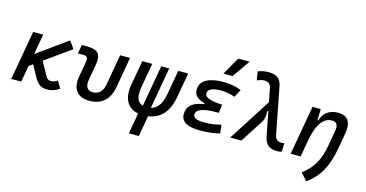

<svg xmlns="http://www.w3.org/2000/svg" viewBox="-97 -1257 3710 1948"><g transform="rotate(15 1758.0 -283.0)"><path d="M125.5 -142.1 83.5 -227.1 508.3 -532.2 563 -454.6ZM31.7 0 123 -517.6H228L136.7 0ZM408.2 9.8Q363.8 9.8 332.5 -10.3Q301.3 -30.3 275.4 -77.6L190.9 -232.4L288.6 -265.1L368.7 -121.1Q379.9 -100.6 392.6 -91.8Q405.3 -83 422.4 -83Q440.4 -83 457 -88.6Q473.6 -94.2 494.1 -106.9L537.6 -31.2Q503.4 -9.3 473.4 0.2Q443.4 9.8 408.2 9.8Z M851.1 9.8Q758.3 9.8 715.8 -45.9Q673.3 -101.6 690.4 -200.2L717.8 -356.4Q724.6 -394 715.1 -409.4Q705.6 -424.8 675.3 -424.8H617.7L633.8 -517.6H691.4Q777.3 -517.6 807.9 -481.4Q838.4 -445.3 823.2 -361.3L794.9 -200.2Q774.4 -83 867.2 -83Q960.4 -83 981 -200.2L1036.6 -517.6H1141.1L1085.4 -200.2Q1048.3 9.8 851.1 9.8Z M1417.5 9.8Q1304.2 9.8 1252.7 -61.3Q1201.2 -132.3 1223.6 -258.8L1269 -517.6H1373.5L1328.1 -258.8Q1296.9 -78.1 1433.1 -78.1Q1570.3 -78.1 1601.6 -258.8L1647 -517.6H1751.5L1706.1 -258.8Q1658.7 9.8 1417.5 9.8ZM1327.1 224.6 1373.5 -36.6H1478L1431.6 224.6ZM1389.2 -68.8 1468.3 -517.6H1552.2L1473.1 -68.8Z M2016.1 9.8Q1814.5 9.8 1814.5 -107.4Q1814.5 -159.7 1841.1 -191.9Q1867.7 -224.1 1913.3 -240.7Q1959 -257.3 2016.1 -261.7L2166.5 -300.8L2154.8 -212.4H2129.4Q2076.7 -212.4 2037.4 -207.3Q1998 -202.1 1971.9 -192.1Q1945.8 -182.1 1932.6 -167Q1919.4 -151.9 1919.4 -131.8Q1919.4 -80.1 2035.6 -80.1Q2096.7 -80.1 2138.4 -87.6Q2180.2 -95.2 2212.9 -102.1L2222.2 -13.7Q2181.2 -2.9 2129.2 3.4Q2077.1 9.8 2016.1 9.8ZM1980 -212.4 1990.2 -268.6Q1876.5 -298.3 1876.5 -378.9Q1876.5 -434.6 1909.7 -467Q1942.9 -499.5 1998 -513.4Q2053.2 -527.3 2118.7 -527.3Q2231.9 -527.3 2308.6 -492.2L2265.6 -410.6Q2195.3 -437.5 2113.8 -437.5Q2079.1 -437.5 2048.8 -431.2Q2018.6 -424.8 2000 -409.9Q1981.4 -395 1981.4 -368.7Q1981.4 -338.9 2027.8 -321.8Q2074.2 -304.7 2166.5 -300.8L2154.8 -212.4ZM2097.2 -609.4 2203.1 -794.9H2323.2L2192.9 -609.4Z M2820.3 9.8Q2766.6 9.8 2733.4 -15.6Q2700.2 -41 2687.5 -95.2L2589.8 -593.8Q2583 -623.5 2564.5 -636.5Q2545.9 -649.4 2521 -649.4Q2498.5 -649.4 2479.2 -643.6Q2460 -637.7 2441.4 -630.9L2426.3 -721.7Q2446.3 -729 2473.1 -735.6Q2500 -742.2 2542.5 -742.2Q2596.7 -742.2 2631.1 -718.5Q2665.5 -694.8 2677.7 -642.6L2775.9 -138.7Q2782.7 -109.4 2801.3 -96.2Q2819.8 -83 2846.7 -83Q2849.1 -83 2856.4 -84Q2863.8 -85 2877.4 -86.9L2873 3.9Q2859.4 6.8 2846.7 8.3Q2834 9.8 2820.3 9.8ZM2331.1 0 2650.4 -498 2699.2 -380.4 2625 -356.9Q2626.5 -336.4 2625.5 -315.9Q2624.5 -295.4 2619.6 -276.4Q2614.7 -257.3 2604 -240.7L2448.7 0Z M2966.3 0 3057.6 -517.6H3144L3140.6 -394L3071.3 0ZM3323.7 -527.3Q3402.3 -527.3 3433.1 -480.2Q3463.9 -433.1 3447.8 -340.3L3421.4 -189Q3408.2 -112.3 3388.7 -50.3Q3369.1 11.7 3341.6 61.8Q3314 111.8 3277.1 152.8Q3240.2 193.8 3191.9 229L3123 153.3Q3164.1 122.6 3195.6 88.1Q3227.1 53.7 3250.2 12.9Q3273.4 -27.8 3289.6 -77.6Q3305.7 -127.4 3315.9 -188L3342.8 -344.2Q3350.6 -389.2 3336.2 -411.9Q3321.8 -434.6 3284.7 -434.6Q3245.1 -434.6 3211.4 -411.6Q3177.7 -388.7 3150.6 -335.2Q3123.5 -281.7 3104.5 -190.4L3128.9 -399.9H3150.4Q3166 -460.9 3212.4 -494.1Q3258.8 -527.3 3323.7 -527.3Z"/></g></svg>

Font: Cascadia Code PL
Style: Italic
Weight: 400
Italic angle: -10°
Monospace: yes
Designer: Aaron Bell
Foundry: Saja Typeworks
Version: Version 2404.023